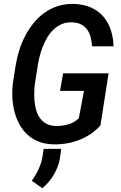

<svg xmlns="http://www.w3.org/2000/svg" viewBox="-20 -741 627 998"><path d="M502 -88.9Q479 -63 450.7 -44.2Q422.4 -25.4 390.6 -13.2Q358.9 -1 324.7 4.6Q290.5 10.3 256.8 9.3Q213.9 8.3 180.2 -5.4Q146.5 -19 121.6 -42.2Q96.7 -65.4 80.1 -96.4Q63.5 -127.4 54.7 -162.6Q45.9 -197.8 44.2 -235.8Q42.5 -273.9 47.4 -311L61 -398.9Q67.4 -438 79.3 -477.3Q91.3 -516.6 109.9 -552.5Q128.4 -588.4 153.1 -619.4Q177.7 -650.4 209 -673.1Q240.2 -695.8 278.1 -708.5Q315.9 -721.2 360.8 -720.7Q411.1 -719.7 449.7 -703.4Q488.3 -687 514.4 -658Q540.5 -628.9 554.7 -588.6Q568.8 -548.3 570.3 -500H458.5Q457 -525.4 451.2 -547.9Q445.3 -570.3 433.1 -587.2Q420.9 -604 401.6 -614Q382.3 -624 354 -625Q325.2 -626 301.8 -616Q278.3 -606 259.8 -588.9Q241.2 -571.8 227.3 -548.8Q213.4 -525.9 203.1 -500.5Q192.9 -475.1 186.3 -449.2Q179.7 -423.3 176.3 -399.9L162.1 -310.5Q159.2 -289.6 158.2 -265.1Q157.2 -240.7 159.4 -216.3Q161.6 -191.9 168 -168.9Q174.3 -146 187 -128.2Q199.7 -110.4 219 -99.1Q238.3 -87.9 266.6 -86.4Q300.3 -85 332.5 -93.8Q364.7 -102.5 389.6 -126L416.5 -268.6H292L308.1 -359.9H544.4ZM293.9 65.9Q288.1 116.2 263.4 160.6Q238.8 205.1 199.7 237.3L145.5 198.7Q166.5 168.5 181.4 136.5Q196.3 104.5 201.7 67.9L207 32.7H297.9Z"/></svg>

Font: Roboto Mono Medium
Style: Italic
Weight: 500
Designer: Google
Version: Version 2.000985; 2015; ttfautohint (v1.3)